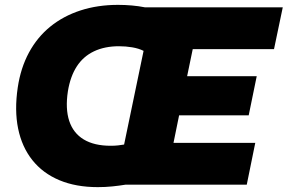

<svg xmlns="http://www.w3.org/2000/svg" viewBox="-20 -759 1182 789"><path d="M382 10Q292 10 224 -18.5Q156 -47 113 -101Q70 -155 54.5 -230.5Q39 -306 53 -400Q65 -480 99 -543Q133 -606 186.5 -649.5Q240 -693 310.5 -716Q381 -739 465 -739Q494 -739 522 -736.5Q550 -734 575 -729H1142L1106 -557H772L749 -446H1035L1002 -285H716L693 -172H1029L994 0H495Q471 4 442 7Q413 10 382 10ZM435 -160Q452 -160 465 -161.5Q478 -163 490 -165L570 -550Q550 -560 523.5 -564.5Q497 -569 469 -569Q410 -569 366 -548Q322 -527 295.5 -486Q269 -445 259 -384Q248 -312 264.5 -262Q281 -212 324 -186Q367 -160 435 -160Z"/></svg>

Font: Mona Sans ExtraLight Black
Style: Italic
Weight: 900
Italic angle: -11.6951°
Version: Version 2.000